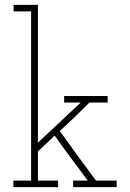

<svg xmlns="http://www.w3.org/2000/svg" viewBox="-20 -770 535 790"><path d="M35 0V-27H108V-723H36V-750H136V-183L312 -348H244V-375H423V-348H348Q315 -315 288 -289Q261 -263 226 -231Q263 -179 300 -128.5Q337 -78 375 -27H460V0H281V-27H341Q307 -73 272.5 -119Q238 -165 205 -212L136 -147V-27H219V0Z"/></svg>

Font: Josefin Slab Light
Style: Regular
Weight: 300
Designer: Santiago Orozco
Foundry: Typemade
Version: Version 2.000